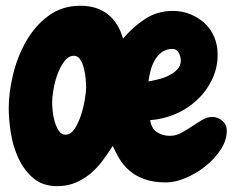

<svg xmlns="http://www.w3.org/2000/svg" viewBox="-20 -634 805 656"><path d="M754.9 -188.5Q754.9 -154.3 733.9 -122.6Q712.9 -90.8 681.6 -65.9Q650.4 -41 614.3 -25.9Q578.1 -10.7 547.9 -10.7Q503.9 -10.7 473.1 -22Q442.4 -33.2 421.9 -51.3Q401.4 -69.3 388.2 -91.3Q375 -113.3 365.2 -135.7Q348.6 -109.4 330.1 -84.5Q311.5 -59.6 288.6 -40.5Q265.6 -21.5 237.8 -9.8Q210 2 175.8 2Q126 2 94.2 -24.9Q62.5 -51.8 43.5 -92.3Q24.4 -132.8 17.1 -179.2Q9.8 -225.6 9.8 -264.6Q9.8 -317.4 24.4 -378.4Q39.1 -439.5 68.8 -492.2Q98.6 -544.9 145 -579.6Q191.4 -614.3 254.9 -614.3Q311.5 -614.3 348.1 -585.4Q384.8 -556.6 400.4 -502Q432.6 -541 475.1 -568.8Q517.6 -596.7 570.3 -596.7Q602.5 -596.7 630.4 -585.4Q658.2 -574.2 679.2 -554.7Q700.2 -535.2 711.9 -507.8Q723.6 -480.5 723.6 -447.3Q723.6 -401.4 704.1 -361.3Q684.6 -321.3 652.3 -291.5Q620.1 -261.7 578.6 -244.1Q537.1 -226.6 493.2 -223.6Q497.1 -195.3 516.1 -182.6Q535.2 -169.9 560.5 -169.9Q581.1 -169.9 599.6 -180.2Q618.2 -190.4 635.7 -202.1Q653.3 -213.9 670.4 -224.1Q687.5 -234.4 705.1 -234.4Q724.6 -234.4 739.7 -221.2Q754.9 -208 754.9 -188.5ZM597.7 -426.8Q597.7 -440.4 590.8 -453.6Q584 -466.8 569.3 -466.8Q547.9 -466.8 532.7 -455.6Q517.6 -444.3 508.3 -427.7Q499 -411.1 494.1 -391.6Q489.3 -372.1 487.3 -355.5Q501 -358.4 520 -362.8Q539.1 -367.2 556.2 -375.5Q573.2 -383.8 585.4 -396.5Q597.7 -409.2 597.7 -426.8ZM274.4 -335.9Q274.4 -344.7 272.9 -362.8Q271.5 -380.9 267.1 -398.9Q262.7 -417 254.4 -430.2Q246.1 -443.4 232.4 -443.4Q213.9 -443.4 199.7 -424.3Q185.5 -405.3 176.3 -379.9Q167 -354.5 162.6 -327.6Q158.2 -300.8 158.2 -285.2Q158.2 -275.4 159.7 -256.8Q161.1 -238.3 166.5 -219.7Q171.9 -201.2 180.7 -187.5Q189.5 -173.8 204.1 -173.8Q221.7 -173.8 234.9 -193.8Q248 -213.9 256.8 -240.7Q265.6 -267.6 270 -294.9Q274.4 -322.3 274.4 -335.9Z"/></svg>

Font: Chewy
Style: Regular
Weight: 400
Version: Version 1.001